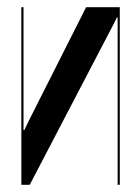

<svg xmlns="http://www.w3.org/2000/svg" viewBox="-20 -515 388 535"><path d="M220 -495 61.5 -181 47.8 -152.5H45.5V-182.5V-495H39.5V0H62.8L291 -437.2L305.8 -466.5H307.8V-436.5V0H313.8V-495Z"/></svg>

Font: Moniqa Black
Style: Regular
Weight: 900
Designer: Rajesh Rajput
Foundry: Rajesh Rajput
Version: Version 1.000